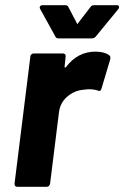

<svg xmlns="http://www.w3.org/2000/svg" viewBox="-20 -720 479 740"><path d="M401 -507Q407 -503 405 -492L371 -378Q368 -366 357 -371Q342 -376 322 -376Q315 -376 301 -374Q266 -371 238.5 -347Q211 -323 207 -285L173 -12Q172 -7 168.5 -3.5Q165 0 160 0H47Q36 0 36 -12L97 -502Q97 -507 101 -510.5Q105 -514 110 -514H223Q228 -514 231 -510.5Q234 -507 233 -502L229 -464Q228 -461 230 -460Q232 -459 234 -461Q279 -521 348 -521Q382 -521 401 -507ZM133 -691Q133 -695 136 -697.5Q139 -700 144 -700H232Q241 -700 244 -692L276 -631Q278 -624 281 -631L328 -692Q333 -700 342 -700H430Q439 -700 439 -693Q439 -690 436 -685L349 -579Q343 -572 334 -572H205Q196 -572 193 -580L135 -685Q133 -689 133 -691Z"/></svg>

Font: Barlow
Style: Bold Italic
Weight: 700
Italic angle: -7°
Designer: Jeremy Tribby
Foundry: Tribby Type
Version: Version 1.422